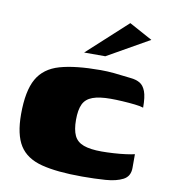

<svg xmlns="http://www.w3.org/2000/svg" viewBox="-72 -663 644 732"><g transform="rotate(10 250.0 -297.0)"><path d="M294 7Q196 7 136.5 -8.5Q77 -24 50.5 -66Q24 -108 24 -187Q24 -277 50.5 -324Q77 -371 136.5 -388Q196 -405 294 -405Q320 -405 346 -402.5Q372 -400 412 -395Q433 -393 447.5 -384.5Q462 -376 470 -355Q478 -334 478 -292Q467 -296 444.5 -298.5Q422 -301 396.5 -302.5Q371 -304 351 -304Q307 -304 281 -294.5Q255 -285 244.5 -263Q234 -241 234 -202Q234 -164 244.5 -141.5Q255 -119 281 -109.5Q307 -100 351 -100Q371 -100 396.5 -101.5Q422 -103 444.5 -106Q467 -109 478 -112V-59Q478 -26 452 -12.5Q426 1 384.5 4Q343 7 294 7ZM220 -460 374 -601 464 -552 302 -460Z"/></g></svg>

Font: Genos Black
Style: Regular
Weight: 900
Designer: Robert E. Leuschke
Foundry: Robert E. Leuschke
Version: Version 1.010